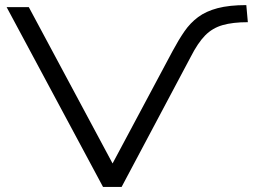

<svg xmlns="http://www.w3.org/2000/svg" viewBox="-20 -733 992 753"><path d="M384 0 6 -705H93L422 -91H421L657 -533Q680 -576 703 -609.5Q726 -643 757 -666Q788 -689 833.5 -701Q879 -713 946 -713L952 -646Q893 -646 853 -634.5Q813 -623 784.5 -594Q756 -565 728 -510L457 0Z"/></svg>

Font: Nunito Sans 7pt Expanded Light
Style: Regular
Weight: 300
Width: 7
Designer: Vernon Adams
Foundry: Vernon Adams
Version: Version 3.101;gftools[0.9.27]